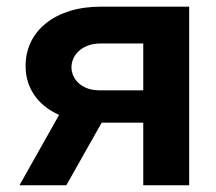

<svg xmlns="http://www.w3.org/2000/svg" viewBox="-20 -548 640 568"><path d="M539.6 -528.3V0H403.8V-185.1H280.8L176.3 0H37.6L154.8 -208Q106.9 -229.5 81.3 -267.1Q55.7 -304.7 55.7 -353Q55.7 -391.1 71 -423.1Q86.4 -455.1 115.2 -478.5Q144 -502 185.3 -515.1Q226.6 -528.3 278.8 -528.3ZM191.4 -349.1Q191.4 -336.9 196.5 -324.7Q201.7 -312.5 211.9 -302.7Q222.2 -293 237.8 -286.9Q253.4 -280.8 274.9 -280.8H403.8V-419.4H278.8Q256.3 -419.4 240 -413.1Q223.6 -406.7 212.9 -396.7Q202.1 -386.7 196.8 -374.3Q191.4 -361.8 191.4 -349.1Z"/></svg>

Font: Roboto Mono
Style: Bold
Weight: 700
Designer: Google
Version: Version 2.000985; 2015; ttfautohint (v1.3)